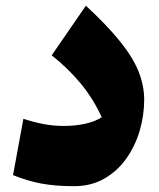

<svg xmlns="http://www.w3.org/2000/svg" viewBox="-20 -638 554 669"><path d="M482.4 -290.5Q482.4 -235.8 466.6 -182.1Q450.7 -128.4 419.7 -85Q388.7 -41.5 343 -15.4Q297.4 10.7 237.8 10.7Q173.3 10.7 124.8 1.7Q76.2 -7.3 25.4 -27.8L61.5 -224.1Q98.6 -211.9 132.3 -205.6Q166 -199.2 202.6 -199.2Q242.2 -199.2 276.9 -206.8Q311.5 -214.4 334.5 -229.5Q304.2 -295.4 260.5 -347.9Q216.8 -400.4 160.2 -445.3L279.3 -618.2Q353.5 -549.3 398.2 -493.9Q442.9 -438.5 462.6 -389.4Q482.4 -340.3 482.4 -290.5Z"/></svg>

Font: Pinar DS4-ExtraBold
Style: Regular
Weight: 800
Designer: Amin Abedi
Version: Version 2.000